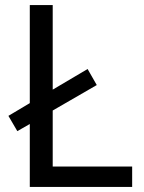

<svg xmlns="http://www.w3.org/2000/svg" viewBox="-20 -734 564 754"><path d="M97 0V-247L48 -219L13 -279L97 -329V-714H187V-382L324 -463L360 -400L187 -300V-80H499V0Z"/></svg>

Font: Noto Sans Multani
Style: Regular
Weight: 400
Designer: Monotype Design Team
Foundry: Monotype Imaging Inc.
Version: Version 2.002; ttfautohint (v1.8.4.7-5d5b)